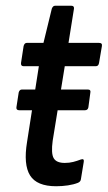

<svg xmlns="http://www.w3.org/2000/svg" viewBox="-20 -639 374 667"><path d="M47 -256Q36 -256 37 -266L45 -318Q48 -328 56 -328H103H191H285Q296 -328 294 -318L287 -266Q285 -256 275 -256ZM175 8Q108 8 84.5 -29.5Q61 -67 74 -146L115 -409H62Q52 -409 53 -420L62 -479Q65 -490 73 -490H131L160 -609Q164 -619 171 -619H228Q238 -619 237 -609L218 -490H324Q336 -490 334 -479L324 -420Q322 -409 313 -409H205L163 -150Q157 -106 166.5 -89.5Q176 -73 205 -73Q221 -73 234.5 -76.5Q248 -80 261 -85Q273 -89 271 -77L261 -16Q260 -8 251 -4Q236 2 216 5Q196 8 175 8Z"/></svg>

Font: Sofia Sans Condensed SemiBold
Style: Italic
Weight: 600
Italic angle: -9°
Version: Version 4.100